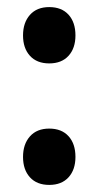

<svg xmlns="http://www.w3.org/2000/svg" viewBox="-20 -507 278 542"><path d="M193 -407Q193 -371 173.5 -349.5Q154 -328 119 -328Q84 -328 64.5 -349.5Q45 -371 45 -407Q45 -443 64.5 -465Q84 -487 119 -487Q154 -487 173.5 -465.5Q193 -444 193 -407ZM193 -64Q193 -28 173.5 -6.5Q154 15 119 15Q84 15 64.5 -6.5Q45 -28 45 -64Q45 -100 64.5 -122Q84 -144 119 -144Q154 -144 173.5 -122.5Q193 -101 193 -64Z"/></svg>

Font: Andada
Style: Bold
Weight: 700
Designer: Carolina Giovagnoli
Foundry: Carolina Giovagnoli
Version: Version 1.003